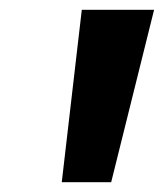

<svg xmlns="http://www.w3.org/2000/svg" viewBox="-20 -844 335 392"><path d="M207 -472H106.1L147 -824H294.6Z"/></svg>

Font: Merriweather Sans Variable Regular
Style: Italic
Weight: 300
Italic angle: -8°
Designer: Eben Sorkin
Foundry: Eben Sorkin
Version: Version 2.001